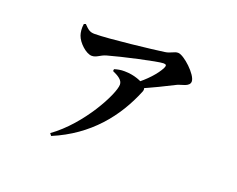

<svg xmlns="http://www.w3.org/2000/svg" viewBox="-101 -732 1201 971"><g transform="rotate(20 500.0 -246.5)"><path d="M554.2 -336.6 566 -310.2C642 -342 715.5 -379.1 757.1 -400.2C775.5 -409.6 821.6 -412.1 821.6 -441.5C821.6 -477.6 738.9 -554.4 707.5 -554.4C686.5 -554.4 673.2 -539.1 641.9 -534.9C584.5 -526.7 353.9 -499.5 277.2 -499.5C253 -499.5 242.6 -506.8 218.8 -531.6L209.1 -528C205.3 -505.2 208 -482.4 213.5 -467C225.3 -432.3 270.9 -390.4 301.4 -390.4C326.6 -390.4 340.2 -408.5 370 -417.4C441.6 -438 626.1 -479.2 655.8 -479.2C670.3 -479.2 674.8 -474.5 667 -458.3C648.5 -421.6 605.6 -374.2 554.2 -336.6ZM238 48.5 247.3 60.6C433.1 -17.2 542.9 -155.3 605.5 -308.8C611.5 -323.8 605.6 -334.4 594.1 -343.4C580.7 -353.7 540.1 -373.7 485.1 -374C464.8 -374.6 446 -370.5 430.6 -365.6L429.5 -355.2C460.3 -341.3 485.6 -326.6 485.6 -302.2C485.6 -252.4 382.9 -54.9 238 48.5Z"/></g></svg>

Font: Source Han Serif CN VF
Style: Regular
Weight: 250
Designer: Ryoko NISHIZUKA 西塚涼子 (kana & ideographs); Frank Grießhammer (Latin, Greek & Cyrillic); Wenlong ZHANG 张文龙 (bopomofo); San
Foundry: Adobe
Version: Version 2.002;hotconv 1.1.0;makeotfexe 2.6.0